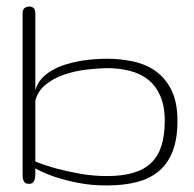

<svg xmlns="http://www.w3.org/2000/svg" viewBox="-20 -564 595 589"><path d="M308.1 -383.8Q352.1 -383.8 391.4 -374.8Q430.7 -365.7 460.2 -343.8Q489.7 -321.8 507.1 -285.2Q524.4 -248.5 524.4 -193.4Q524.4 -138.7 510 -100.8Q495.6 -63 468 -39.6Q440.4 -16.1 400.1 -5.6Q359.9 4.9 308.1 4.9Q259.3 4.9 219 -3.2Q178.7 -11.2 149.4 -21Q115.2 -32.7 88.4 -47.4V-35.6Q88.4 -28.3 87.9 -22Q87.4 -15.6 85.4 -10.7Q83.5 -5.9 79.6 -2.9Q75.7 0 68.4 0Q61 0 57.4 -2.9Q53.7 -5.9 51.8 -10.7Q49.8 -15.6 49.6 -22Q49.3 -28.3 49.3 -35.6V-520Q49.3 -535.6 55.9 -539.8Q62.5 -543.9 69.8 -543.9Q77.1 -543.9 82.8 -539.8Q88.4 -535.6 88.4 -520V-286.6Q93.8 -307.6 107.7 -322.8Q121.6 -337.9 140.4 -348.6Q159.2 -359.4 181.4 -366.2Q203.6 -373 226.1 -377Q248.5 -380.9 269.8 -382.3Q291 -383.8 308.1 -383.8ZM308.1 -355Q278.8 -354.5 244.1 -350.3Q209.5 -346.2 177.7 -335.4Q146 -324.7 121.6 -305.7Q97.2 -286.6 88.4 -255.9V-68.4Q121.1 -55.7 157.2 -45.9Q188 -37.6 227.3 -30.8Q266.6 -23.9 308.1 -23.9Q355 -23.9 388.4 -33.7Q421.9 -43.5 443.6 -64.2Q465.3 -85 475.3 -116.9Q485.4 -148.9 485.4 -193.4Q485.4 -239.3 471.4 -270.5Q457.5 -301.8 433.6 -320.3Q409.7 -338.9 377.2 -346.9Q344.7 -355 308.1 -355Z"/></svg>

Font: Gruppo
Style: Regular
Weight: 400
Foundry: Vernon Adams
Version: Version 1.000